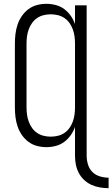

<svg xmlns="http://www.w3.org/2000/svg" viewBox="-20 -763 589 1006"><path d="M549 223Q526 223 503 219Q480 215 459 205.5Q438 196 420.5 179.5Q403 163 392.5 142.5Q382 122 377.5 99.5Q373 77 373 53V-98Q365 -75 350.5 -54.5Q336 -34 316.5 -19.5Q297 -5 272.5 1.5Q248 8 223 8Q198 8 173.5 1.5Q149 -5 129 -20Q109 -35 94.5 -56Q80 -77 72 -101Q64 -125 61 -150Q58 -175 58 -200V-535Q58 -560 61 -585Q64 -610 72 -634Q80 -658 94.5 -679Q109 -700 129 -715Q149 -730 173.5 -736.5Q198 -743 223 -743Q248 -743 272.5 -736.5Q297 -730 316.5 -715.5Q336 -701 350.5 -680.5Q365 -660 373 -637V-735H434V53Q434 76 441 99Q448 122 464 138Q480 154 503 161Q526 168 549 168ZM246 -47Q265 -47 283.5 -51.5Q302 -56 317.5 -66.5Q333 -77 344 -92.5Q355 -108 361.5 -126Q368 -144 370.5 -162.5Q373 -181 373 -200V-535Q373 -554 370.5 -572.5Q368 -591 361.5 -609Q355 -627 344 -642.5Q333 -658 317.5 -668.5Q302 -679 283.5 -683.5Q265 -688 246 -688Q227 -688 208.5 -683.5Q190 -679 174.5 -668.5Q159 -658 148 -642.5Q137 -627 130.5 -609Q124 -591 121.5 -572.5Q119 -554 119 -535V-200Q119 -181 121.5 -162.5Q124 -144 130.5 -126Q137 -108 148 -92.5Q159 -77 174.5 -66.5Q190 -56 208.5 -51.5Q227 -47 246 -47Z"/></svg>

Font: Iosevka Light
Style: Regular
Weight: 300
Monospace: yes
Designer: Belleve Invis
Foundry: Belleve Invis
Version: Version 32.5.0; ttfautohint (v1.8.4)